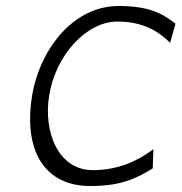

<svg xmlns="http://www.w3.org/2000/svg" viewBox="-20 -610 606 641"><path d="M87 -290C57 -101 133 11 281 11C381 11 432 -12 490 -48L492 -112C442 -74 376 -42 290 -42C172 -42 125 -173 144 -290C165 -425 268 -538 372 -538C457 -538 509 -506 548 -467L566 -531C521 -566 476 -590 376 -590C218 -590 110 -435 87 -290Z"/></svg>

Font: Charger Sport
Style: ExLitObl
Weight: 200
Designer: Jasper
Foundry: Cannot Into Space Fonts
Version: Version 1.1